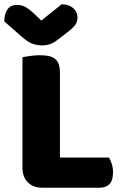

<svg xmlns="http://www.w3.org/2000/svg" viewBox="-40 -874 573 897"><path d="M158 3Q115 3 90 -22Q65 -47 65 -90V-607Q76 -609 100 -612.5Q124 -616 146 -616Q169 -616 186.5 -612.5Q204 -609 216 -600Q228 -591 234 -575Q240 -559 240 -533V-138H469Q476 -127 482 -108.5Q488 -90 488 -70Q488 -30 471 -13.5Q454 3 426 3ZM153 -778 248 -854Q281 -854 301.5 -836.5Q322 -819 322 -793Q322 -773 312.5 -759Q303 -745 276 -724L221 -682Q209 -673 193 -667.5Q177 -662 157 -662Q130 -662 108.5 -671Q87 -680 61 -703L-20 -774Q-20 -808 -5.5 -829.5Q9 -851 40 -851Q60 -851 77.5 -842Q95 -833 127 -803Z"/></svg>

Font: Baloo Bhaijaan
Style: Regular
Weight: 400
Designer: Devika Bhansali and Ek Type
Foundry: Ek Type
Version: Version 1.443;PS 1.000;hotconv 16.6.51;makeotf.lib2.5.65220;